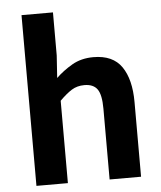

<svg xmlns="http://www.w3.org/2000/svg" viewBox="-55 -846 750 894"><g transform="rotate(-5 320.0 -399.0)"><path d="M79 0V-798H226V-597L219 -492Q252 -524 295 -549Q338 -574 395 -574Q486 -574 527 -514.5Q568 -455 568 -349V0H421V-331Q421 -396 402.5 -422Q384 -448 342 -448Q308 -448 282.5 -432Q257 -416 226 -385V0Z"/></g></svg>

Font: Noto Sans HK Thin
Style: Bold
Weight: 700
Version: Version 2.004-H2;hotconv 1.0.118;makeotfexe 2.5.65603